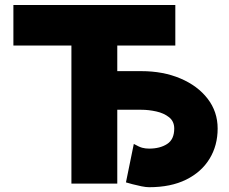

<svg xmlns="http://www.w3.org/2000/svg" viewBox="-20 -743 925 777"><path d="M454.6 0H269V-558.6H34.2V-722.7H689.5V-558.6H454.6V-455.1H552.2Q640.1 -455.1 710 -425.5Q779.8 -396 820.3 -343.5Q860.8 -291 860.8 -222.7Q860.8 -154.3 828.1 -100.6Q795.4 -46.9 733.4 -16.1Q671.4 14.6 583.5 14.6Q571.3 14.6 553 11Q534.7 7.3 517.1 2.7Q499.5 -2 489.7 -4.9L521.5 -160.6Q543 -148.4 555.7 -145Q568.4 -141.6 583.5 -141.6Q627.4 -141.6 656.2 -160.2Q685.1 -178.7 685.1 -222.7Q685.1 -252 664.1 -268.6Q643.1 -285.2 612.3 -292Q581.5 -298.8 552.2 -298.8H454.6Z"/></svg>

Font: Giphurs Black
Style: Regular
Weight: 900
Version: Version 0.920; ttfautohint (v1.8.4.7-5d5b)